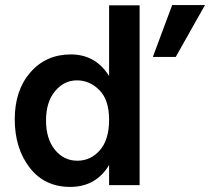

<svg xmlns="http://www.w3.org/2000/svg" viewBox="-20 -728 826 755"><path d="M671 -504H581L657 -708H786ZM529 0H409V-79Q357 7 256 7Q155 7 96.5 -69Q38 -145 38 -259Q38 -373 99.5 -443.5Q161 -514 258.5 -514Q356 -514 409 -429V-707H529ZM282.5 -412Q232 -412 196.5 -369.5Q161 -327 161 -254.5Q161 -182 196 -139Q231 -96 284 -96Q337 -96 373 -137.5Q409 -179 409 -257Q409 -335 371 -373.5Q333 -412 282.5 -412Z"/></svg>

Font: Hind Mysuru SemiBold
Style: Regular
Weight: 600
Designer: Manushi Parikh, Hitesh Malaviya
Foundry: Indian Type Foundry
Version: Version 0.703;PS 1.0;hotconv 1.0.86;makeotf.lib2.5.63406